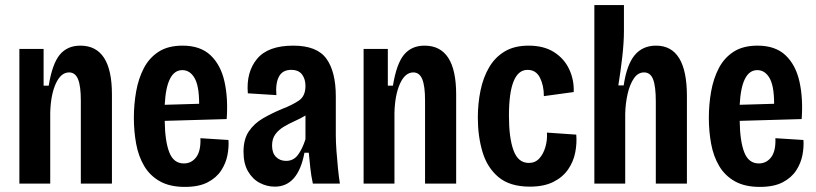

<svg xmlns="http://www.w3.org/2000/svg" viewBox="-20 -720 3201 753"><path d="M56 0V-528H151V-384H171Q185 -470 214.5 -505.5Q244 -541 295 -541Q419 -541 419 -350V0H297V-326Q297 -383 286 -409.5Q275 -436 251 -436Q219 -436 199 -392.5Q179 -349 177 -278V0Z M705 13Q646 13 607 -9Q568 -31 545.5 -69Q523 -107 514 -156Q505 -205 505 -258Q505 -311 514 -361.5Q523 -412 544 -452.5Q565 -493 602 -517Q639 -541 696 -541Q766 -541 806 -503Q846 -465 860.5 -399.5Q875 -334 869 -253L626 -246Q627 -166 644 -122.5Q661 -79 701 -79Q731 -79 749.5 -103.5Q768 -128 766 -178L876 -171Q878 -143 872 -111.5Q866 -80 847.5 -51.5Q829 -23 794.5 -5Q760 13 705 13ZM695 -445Q633 -445 626 -309L761 -313Q761 -383 743 -414Q725 -445 695 -445Z M1058 12Q1027 12 999 -2.5Q971 -17 953 -47.5Q935 -78 935 -125Q935 -174 956 -205Q977 -236 1011.5 -256Q1046 -276 1087 -293Q1126 -308 1152 -325.5Q1178 -343 1178 -383Q1178 -410 1164.5 -428Q1151 -446 1122 -446Q1088 -446 1074 -419.5Q1060 -393 1064 -347L952 -354Q945 -437 988 -489Q1031 -541 1130 -541Q1223 -541 1260 -490Q1297 -439 1297 -342V-190Q1297 -164 1299.5 -129Q1302 -94 1305.5 -59.5Q1309 -25 1313 0H1207Q1200 -32 1197 -61.5Q1194 -91 1191 -121H1174Q1149 12 1058 12ZM1102 -89Q1131 -89 1148.5 -112.5Q1166 -136 1178 -174V-267Q1158 -255 1135.5 -245Q1113 -235 1093 -223Q1073 -211 1060 -193.5Q1047 -176 1047 -149Q1047 -120 1062.5 -104.5Q1078 -89 1102 -89Z M1406 0V-528H1501V-384H1521Q1535 -470 1564.5 -505.5Q1594 -541 1645 -541Q1769 -541 1769 -350V0H1647V-326Q1647 -383 1636 -409.5Q1625 -436 1601 -436Q1569 -436 1549 -392.5Q1529 -349 1527 -278V0Z M2058 12Q1980 12 1935.5 -25Q1891 -62 1872.5 -123.5Q1854 -185 1854 -259Q1854 -314 1864.5 -365Q1875 -416 1898 -455.5Q1921 -495 1959 -518Q1997 -541 2053 -541Q2113 -541 2153 -515.5Q2193 -490 2212.5 -448Q2232 -406 2230 -359L2113 -343Q2113 -385 2097.5 -415.5Q2082 -446 2049 -446Q1976 -446 1976 -266Q1976 -179 1994 -130Q2012 -81 2054 -81Q2079 -81 2095 -98.5Q2111 -116 2119 -143.5Q2127 -171 2125 -200L2240 -192Q2243 -158 2236 -122Q2229 -86 2208 -55.5Q2187 -25 2150 -6.5Q2113 12 2058 12Z M2311 0V-700H2427V-599Q2427 -554 2420.5 -497Q2414 -440 2405 -385H2426Q2438 -466 2469 -503.5Q2500 -541 2553 -541Q2674 -541 2674 -343V0H2552V-322Q2552 -381 2541.5 -408.5Q2531 -436 2506 -436Q2482 -436 2466 -412.5Q2450 -389 2441.5 -352Q2433 -315 2432 -274V0Z M2960 13Q2901 13 2862 -9Q2823 -31 2800.5 -69Q2778 -107 2769 -156Q2760 -205 2760 -258Q2760 -311 2769 -361.5Q2778 -412 2799 -452.5Q2820 -493 2857 -517Q2894 -541 2951 -541Q3021 -541 3061 -503Q3101 -465 3115.5 -399.5Q3130 -334 3124 -253L2881 -246Q2882 -166 2899 -122.5Q2916 -79 2956 -79Q2986 -79 3004.5 -103.5Q3023 -128 3021 -178L3131 -171Q3133 -143 3127 -111.5Q3121 -80 3102.5 -51.5Q3084 -23 3049.5 -5Q3015 13 2960 13ZM2950 -445Q2888 -445 2881 -309L3016 -313Q3016 -383 2998 -414Q2980 -445 2950 -445Z"/></svg>

Font: Bricolage Grotesque 12pt Condensed SemiBold
Style: Regular
Weight: 600
Width: 3
Designer: Mathieu Triay
Foundry: Atelier Triay
Version: Version 1.001; ttfautohint (v1.8.4.7-5d5b);gftools[0.9.33.de